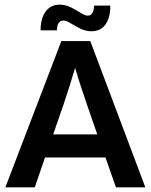

<svg xmlns="http://www.w3.org/2000/svg" viewBox="-20 -803 647 823"><path d="M129 0H3L243 -627H367L603 0H477L432 -128H173ZM302 -512Q291 -474 277.5 -432Q264 -390 252 -354L208 -227H397L353 -354Q342 -386 328 -428.5Q314 -471 302 -512ZM383 -779H453Q453 -727 432 -698Q411 -669 372 -669Q355 -669 337.5 -675Q320 -681 292 -698Q274 -709 266 -712Q258 -715 252 -715Q238 -715 231 -704Q224 -693 224 -673H154Q154 -724 175.5 -753.5Q197 -783 236 -783Q253 -783 270.5 -777Q288 -771 317 -753Q335 -742 342.5 -739Q350 -736 356 -736Q369 -736 376 -747Q383 -758 383 -779Z"/></svg>

Font: Blinker SemiBold
Style: Regular
Weight: 600
Designer: Juergen Huber
Foundry: supertype
Version: Version 1.015;PS 1.15;hotconv 1.0.88;makeotf.lib2.5.647800